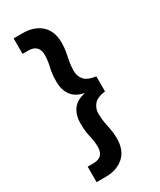

<svg xmlns="http://www.w3.org/2000/svg" viewBox="-242 -888 947 1138"><g transform="rotate(-30 231.0 -319.0)"><path d="M62 173V67H100Q173 67 173 -4Q173 -43 163 -82.5Q153 -122 153 -178Q153 -231 179 -268.5Q205 -306 263 -318V-320Q205 -332 179 -369.5Q153 -407 153 -460Q153 -516 163 -555.5Q173 -595 173 -634Q173 -705 100 -705H62V-811H124Q201 -811 248.5 -769Q296 -727 296 -646Q296 -612 290.5 -584Q285 -556 279.5 -527.5Q274 -499 274 -465Q274 -429 296 -403.5Q318 -378 374 -371V-268Q318 -261 296 -234.5Q274 -208 274 -174Q274 -139 279.5 -110.5Q285 -82 290.5 -54Q296 -26 296 7Q296 89 248.5 131Q201 173 124 173Z"/></g></svg>

Font: Firefly Display
Style: Bold
Weight: 700
Designer: Colophon Foundry, Jonny Pinhorn
Foundry: Colophon Foundry
Version: Version 1.200; ttfautohint (v1.8.3)